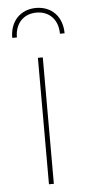

<svg xmlns="http://www.w3.org/2000/svg" viewBox="-53 -751 355 782"><g transform="rotate(-5 125.0 -360.0)"><path d="M115 0H135V-517H115ZM18 -607H37C37 -665 73 -701 125 -701C177 -701 213 -665 213 -607H232C232 -677 187 -720 125 -720C63 -720 18 -677 18 -607Z"/></g></svg>

Font: Chess Sans Thin
Style: Regular
Weight: 100
Designer: Wolf Bōese
Foundry: Wolf Bōese
Version: Version 7.223;Glyphs 3.3 (3306)